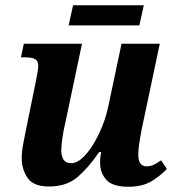

<svg xmlns="http://www.w3.org/2000/svg" viewBox="-20 -703 672 733"><path d="M470 10Q409 10 385.5 -17Q362 -44 362 -82Q362 -100 366 -123H359Q318 -63 276 -27Q234 9 167 9Q108 9 85.5 -23.5Q63 -56 63 -99Q63 -125 69 -155.5Q75 -186 80 -212L116 -388Q120 -409 123 -425.5Q126 -442 126 -451Q126 -470 114.5 -477Q103 -484 77 -484H60L71 -536H293L230 -237Q223 -209 218.5 -178.5Q214 -148 214 -128Q214 -107 222.5 -93.5Q231 -80 252 -80Q272 -80 293.5 -99Q315 -118 334.5 -149.5Q354 -181 369.5 -219Q385 -257 393 -295L444 -536H590L520 -205Q516 -183 512 -158.5Q508 -134 508 -112Q508 -68 540 -68Q555 -68 567 -74Q579 -80 595 -91L617 -58Q594 -33 559 -11.5Q524 10 470 10ZM242 -606 259 -683H529L512 -606Z"/></svg>

Font: Noto Serif SemiCondensed
Style: Bold Italic
Weight: 700
Width: 4
Italic angle: -12°
Designer: Monotype Design Team
Foundry: Monotype Imaging Inc.
Version: Version 2.014